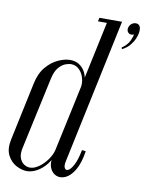

<svg xmlns="http://www.w3.org/2000/svg" viewBox="-108 -761 629 826"><g transform="rotate(10 206.5 -348.5)"><path d="M418.1 -654.2Q418.2 -645.1 408.7 -625.2Q399.1 -605.4 376 -589.8L378.5 -582.9Q399.8 -593.8 412.1 -608.8Q424.5 -623.9 430.7 -638.8Q436.9 -653.6 438 -661.4Q441.9 -682.9 436.3 -692.9Q430.8 -703 418.8 -703Q408.4 -703 399.8 -696.1Q391.1 -689.1 388.4 -677.5Q385.9 -664.1 394.8 -656.1Q403.8 -648 418.1 -654.2ZM224.8 -67.2 358.5 -699H298.5L165.5 -74.6Q158.8 -45.1 168.1 -24.8Q177.4 -4.4 195.8 2.7Q214.1 9.8 235.5 0.1Q256.9 -9.6 274.9 -39.4Q293 -69.2 301.4 -123.2L284.8 -125.6Q276.1 -81.8 264.1 -59.1Q252 -36.5 241.4 -31.6Q230.9 -26.6 225.4 -36.4Q219.9 -46.2 224.8 -67.2ZM305.1 -683 308.5 -699H259.5L256.1 -683ZM232.6 -388.6 171.8 -105.9Q167 -85.1 151.6 -63.3Q136.1 -41.5 115.8 -26.9Q95.4 -12.4 76.4 -12.4Q63.4 -12.4 50.7 -20.6Q38 -28.8 31.6 -46.4Q25.2 -64.1 32 -92.9L99.1 -403Q106.5 -438 121.4 -454.8Q136.4 -471.5 150.9 -476.5Q165.5 -481.5 173.5 -481.5Q195.6 -481.5 210.2 -467Q224.9 -452.5 230.9 -431.1Q237 -409.6 232.6 -388.6ZM174.9 -92 241.2 -402.6Q246.4 -426.9 238.4 -448.5Q230.4 -470.1 212.3 -484.4Q194.2 -498.6 167.5 -498.6Q144.5 -498.6 116.1 -485.9Q87.6 -473.1 63.9 -445.3Q40.1 -417.5 30.5 -371.8L-23.1 -119.2Q-32.6 -75.6 -18.6 -48.2Q-4.6 -20.8 19.8 -8Q44.2 4.8 65.9 4.8Q88.5 4.8 111.2 -8.2Q134 -21.2 151.5 -43.4Q169 -65.5 174.9 -92Z"/></g></svg>

Font: Emberly Black
Style: Italic
Weight: 900
Italic angle: -12°
Designer: Rajesh Rajput
Foundry: Rajesh Rajput
Version: Version 1.000